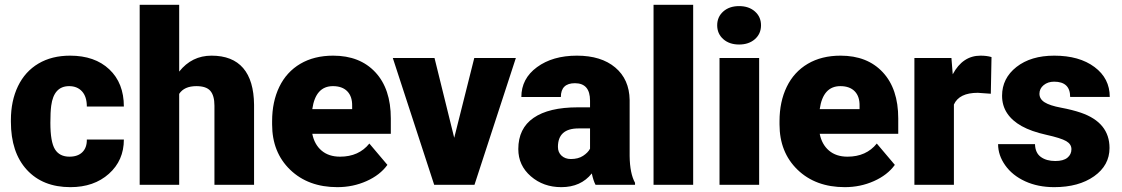

<svg xmlns="http://www.w3.org/2000/svg" viewBox="-20 -770 4674 800"><path d="M269.5 -117.2Q304.2 -117.2 323.2 -136Q342.3 -154.8 341.8 -188.5H496.1Q496.1 -101.6 433.8 -45.9Q371.6 9.8 273.4 9.8Q158.2 9.8 91.8 -62.5Q25.4 -134.8 25.4 -262.7V-269.5Q25.4 -349.6 54.9 -410.9Q84.5 -472.2 140.1 -505.1Q195.8 -538.1 272 -538.1Q375 -538.1 435.5 -481Q496.1 -423.8 496.1 -326.2H341.8Q341.8 -367.2 321.8 -389.2Q301.8 -411.1 268.1 -411.1Q204.1 -411.1 193.4 -329.6Q189.9 -303.7 189.9 -258.3Q189.9 -178.7 209 -147.9Q228 -117.2 269.5 -117.2Z M726.6 -471.7Q779.3 -538.1 861.3 -538.1Q948.7 -538.1 993.2 -486.3Q1037.6 -434.6 1038.6 -333.5V0H873.5V-329.6Q873.5 -371.6 856.4 -391.4Q839.4 -411.1 798.3 -411.1Q747.6 -411.1 726.6 -378.9V0H562V-750H726.6Z M1385.7 9.8Q1264.2 9.8 1189 -62.7Q1113.8 -135.3 1113.8 -251.5V-265.1Q1113.8 -346.2 1143.8 -408.2Q1173.8 -470.2 1231.4 -504.2Q1289.1 -538.1 1368.2 -538.1Q1479.5 -538.1 1543.9 -469Q1608.4 -399.9 1608.4 -276.4V-212.4H1281.2Q1290 -168 1319.8 -142.6Q1349.6 -117.2 1397 -117.2Q1475.1 -117.2 1519 -171.9L1594.2 -83Q1563.5 -40.5 1507.1 -15.4Q1450.7 9.8 1385.7 9.8ZM1367.2 -411.1Q1294.9 -411.1 1281.2 -315.4H1447.3V-328.1Q1448.2 -367.7 1427.2 -389.4Q1406.2 -411.1 1367.2 -411.1Z M1872.6 -195.8 1956.1 -528.3H2129.4L1957 0H1789.1L1616.7 -528.3H1790.5Z M2461.4 0Q2452.6 -16.1 2445.8 -47.4Q2400.4 9.8 2318.8 9.8Q2244.1 9.8 2191.9 -35.4Q2139.6 -80.6 2139.6 -148.9Q2139.6 -234.9 2203.1 -278.8Q2266.6 -322.8 2387.7 -322.8H2438.5V-350.6Q2438.5 -423.3 2375.5 -423.3Q2316.9 -423.3 2316.9 -365.7H2152.3Q2152.3 -442.4 2217.5 -490.2Q2282.7 -538.1 2383.8 -538.1Q2484.9 -538.1 2543.5 -488.8Q2602.1 -439.5 2603.5 -353.5V-119.6Q2604.5 -46.9 2626 -8.3V0ZM2358.4 -107.4Q2389.2 -107.4 2409.4 -120.6Q2429.7 -133.8 2438.5 -150.4V-234.9H2390.6Q2304.7 -234.9 2304.7 -157.7Q2304.7 -135.3 2319.8 -121.3Q2335 -107.4 2358.4 -107.4Z M2868.2 0H2703.1V-750H2868.2Z M3143.1 0H2978V-528.3H3143.1ZM2968.3 -664.6Q2968.3 -699.7 2993.7 -722.2Q3019 -744.6 3059.6 -744.6Q3100.1 -744.6 3125.5 -722.2Q3150.9 -699.7 3150.9 -664.6Q3150.9 -629.4 3125.5 -606.9Q3100.1 -584.5 3059.6 -584.5Q3019 -584.5 2993.7 -606.9Q2968.3 -629.4 2968.3 -664.6Z M3500 9.8Q3378.4 9.8 3303.2 -62.7Q3228 -135.3 3228 -251.5V-265.1Q3228 -346.2 3258.1 -408.2Q3288.1 -470.2 3345.7 -504.2Q3403.3 -538.1 3482.4 -538.1Q3593.8 -538.1 3658.2 -469Q3722.7 -399.9 3722.7 -276.4V-212.4H3395.5Q3404.3 -168 3434.1 -142.6Q3463.9 -117.2 3511.2 -117.2Q3589.4 -117.2 3633.3 -171.9L3708.5 -83Q3677.7 -40.5 3621.3 -15.4Q3564.9 9.8 3500 9.8ZM3481.4 -411.1Q3409.2 -411.1 3395.5 -315.4H3561.5V-328.1Q3562.5 -367.7 3541.5 -389.4Q3520.5 -411.1 3481.4 -411.1Z M4108.4 -379.4 4054.2 -383.3Q3976.6 -383.3 3954.6 -334.5V0H3790V-528.3H3944.3L3949.7 -460.4Q3991.2 -538.1 4065.4 -538.1Q4091.8 -538.1 4111.3 -532.2Z M4444.3 -148.4Q4444.3 -169.4 4422.4 -182.1Q4400.4 -194.8 4338.9 -208.5Q4277.3 -222.2 4237.3 -244.4Q4197.3 -266.6 4176.3 -298.3Q4155.3 -330.1 4155.3 -371.1Q4155.3 -443.8 4215.3 -491Q4275.4 -538.1 4372.6 -538.1Q4477.1 -538.1 4540.5 -490.7Q4604 -443.4 4604 -366.2H4439Q4439 -429.7 4372.1 -429.7Q4346.2 -429.7 4328.6 -415.3Q4311 -400.9 4311 -379.4Q4311 -357.4 4332.5 -343.8Q4354 -330.1 4401.1 -321.3Q4448.2 -312.5 4483.9 -300.3Q4603 -259.3 4603 -153.3Q4603 -81.1 4538.8 -35.6Q4474.6 9.8 4372.6 9.8Q4304.7 9.8 4251.5 -14.6Q4198.2 -39.1 4168.5 -81.1Q4138.7 -123 4138.7 -169.4H4292.5Q4293.5 -132.8 4316.9 -116Q4340.3 -99.1 4377 -99.1Q4410.6 -99.1 4427.5 -112.8Q4444.3 -126.5 4444.3 -148.4Z"/></svg>

Font: Vazir Black FD-UI
Style: Black-FD-UI
Weight: 900
Designer: Saber Rastikerdar
Foundry: Saber Rastikerdar
Version: Version 30.0.0